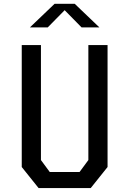

<svg xmlns="http://www.w3.org/2000/svg" viewBox="-20 -960 660 980"><path d="M177 0H443L529 -107.5V-730H431V-143L386 -82H234L189 -143V-730H91V-107.5ZM132.5 -820H223.5L310 -908L396.5 -820H487.5L361.5 -940.5H258.5Z"/></svg>

Font: Monaspace Krypton
Style: Regular
Weight: 400
Designer: Riley Cran & the Lettermatic Team
Foundry: Lettermatic
Version: Version 1.200 (Monaspace Krypton)